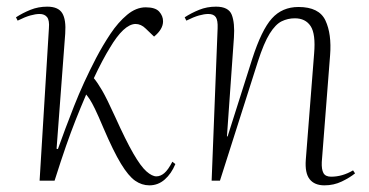

<svg xmlns="http://www.w3.org/2000/svg" viewBox="-20 -543 1108 577"><path d="M150 -96 154 -95Q175 -154 202.5 -224Q230 -294 269 -369Q289 -407 312 -441.5Q335 -476 362 -498.5Q389 -521 418 -521Q447 -521 458.5 -508Q470 -495 470 -479Q470 -455 443 -433L418 -457Q404 -471 387 -471Q352 -470 310 -399Q300 -383 287 -358.5Q274 -334 262 -308Q273 -295 287 -271Q301 -247 326 -192Q358 -121 380.5 -82Q403 -43 420 -28Q437 -13 450 -13Q462 -13 473.5 -22.5Q485 -32 498 -57L507 -50Q495 -21 475 -3.5Q455 14 429 14Q406 14 386 0Q366 -14 343.5 -51Q321 -88 291 -158Q275 -196 265.5 -215.5Q256 -235 250 -244Q244 -253 239 -259Q221 -217 207 -181.5Q193 -146 178.5 -104.5Q164 -63 144 0H99L127 -458Q129 -482 121.5 -491.5Q114 -501 99 -501Q87 -501 71 -496.5Q55 -492 33 -481L28 -491Q48 -504 71.5 -513.5Q95 -523 122 -523Q155 -523 167 -503.5Q179 -484 176 -442Z M1047 -22Q1031 -9 1007 2.5Q983 14 955 14Q925 14 910.5 -4.5Q896 -23 899 -63L924 -382Q929 -441 913.5 -464.5Q898 -488 866 -488Q845 -488 826.5 -479Q808 -470 790.5 -442Q773 -414 755 -358L641 0H616L634 -458Q635 -482 628.5 -491.5Q622 -501 606 -501Q594 -501 578 -496.5Q562 -492 540 -481L535 -491Q555 -504 578.5 -513.5Q602 -523 629 -523Q667 -523 676.5 -498.5Q686 -474 683 -430L662 -133H664L738 -366Q766 -453 797 -487.5Q828 -522 877 -522Q939 -522 958 -481.5Q977 -441 972 -377L947 -56Q946 -34 952 -23Q958 -12 975 -12Q1009 -12 1041 -31Z"/></svg>

Font: Display Extralight
Style: Italic
Weight: 200
Italic angle: -2°
Designer: Latin by Veronika Burian and Jose Scaglione. Greek by Irene Vlachou. Cyrillic by Vera Evstafieva
Foundry: TypeTogether
Version: Version 3.002